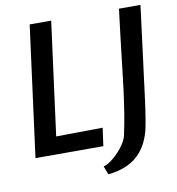

<svg xmlns="http://www.w3.org/2000/svg" viewBox="-96 -833 998 1081"><g transform="rotate(-10 403.0 -293.0)"><path d="M47.5 0 146 -747H269L183.5 -100L449.5 -103L435.5 0ZM436 161 417.5 113Q438.5 107 461.8 90Q485 73 506.2 50.2Q527.5 27.5 542.2 3.2Q557 -21 561 -42Q573.5 -99.5 583.5 -161Q593.5 -222.5 602 -288.8Q610.5 -355 618.5 -427.2Q626.5 -499.5 636 -579Q645.5 -658.5 656.5 -747H779.5L715 -242Q704 -154.5 695 -103.5Q686 -52.5 681.5 -37Q662.5 28 628.2 69.5Q594 111 545.5 133Q497 155 436 161Z"/></g></svg>

Font: Merriweather Sans Medium
Style: Italic
Weight: 500
Italic angle: -7.5°
Designer: Eben Sorkin
Foundry: Eben Sorkin
Version: Version 2.001